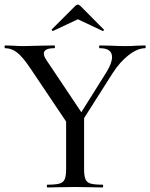

<svg xmlns="http://www.w3.org/2000/svg" viewBox="-22 -825 661 845"><path d="M617.2 -612.8Q583 -612.8 543.9 -582.3Q504.9 -551.8 473.1 -502L348.1 -305.2V-81.1Q348.1 -51.3 354 -36.6Q359.9 -22 376.5 -17.1Q393.1 -12.2 429.2 -12.2Q432.1 -12.2 432.1 -6.1Q432.1 0 429.2 0Q398.4 0 379.9 -1L308.1 -2L237.8 -1Q219.7 0 187 0Q184.1 0 184.1 -6.1Q184.1 -12.2 187 -12.2Q223.1 -12.2 240 -17.1Q256.8 -22 262.9 -36.4Q269 -50.8 269 -81.1V-290L109.9 -526.9Q77.6 -574.7 53.2 -593.8Q28.8 -612.8 1 -612.8Q-2 -612.8 -2 -618.9Q-2 -625 1 -625L35.2 -624Q59.1 -622.1 80.6 -622.1Q102.1 -622.1 158.2 -624L216.8 -625Q219.7 -625 220 -618.9Q220.2 -612.8 216.8 -612.8Q170.9 -612.8 170.9 -588.9Q170.9 -577.6 182.1 -561L335.9 -331.1L446.8 -507.8Q470.7 -546.9 471.2 -573.2Q471.2 -613.3 417 -612.8Q414.1 -612.8 414.1 -618.9Q414.1 -625 417 -625L465.8 -624Q505.9 -622.1 532 -622.1Q558.1 -622.1 580.1 -624L617.2 -625Q619.1 -625 619.1 -618.9Q619.1 -612.8 617.2 -612.8ZM309.1 -798.8Q320.8 -810.5 332 -798.8L434.1 -695.8Q437 -693.8 434.1 -690.4Q431.2 -687 429.2 -689L320.8 -740.2L211.9 -689Q210 -688 207 -690.9Q204.1 -693.8 206.1 -695.8Z"/></svg>

Font: Cormorant-Medium
Style: Regular
Weight: 500
Designer: Christian Thalmann (Catharsis Fonts)
Version: Version 3.000